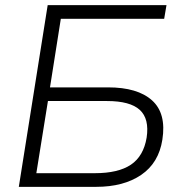

<svg xmlns="http://www.w3.org/2000/svg" viewBox="-20 -725 711 745"><path d="M53 0 165 -705H626L617 -652H216L174 -386H399Q514 -386 570 -335.5Q626 -285 610 -183Q596 -93 528 -46.5Q460 0 353 0ZM121 -53H348Q439 -53 488 -86Q537 -119 549 -191Q560 -264 522.5 -298.5Q485 -333 395 -333H166Z"/></svg>

Font: Mulish Light
Style: Italic
Weight: 300
Italic angle: -9°
Designer: Vernon Adams
Foundry: Vernon Adams
Version: Version 3.603; ttfautohint (v1.8.3)